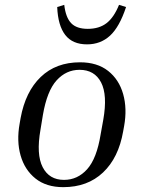

<svg xmlns="http://www.w3.org/2000/svg" viewBox="-20 -762 594 792"><path d="M492 -242 488 -220Q469 -111 405 -50.5Q341 10 241 10Q171 10 126.5 -25.5Q82 -61 65 -120.5Q48 -180 61 -252L65 -275Q85 -384 148 -444.5Q211 -505 310 -505Q381 -505 426 -469.5Q471 -434 488 -374Q505 -314 492 -242ZM406 -268Q424 -370 397 -422Q370 -474 308 -474Q253 -474 213.5 -430.5Q174 -387 157 -288L147 -227Q129 -125 156 -72.5Q183 -20 244 -20Q300 -20 339.5 -64Q379 -108 395 -207ZM342 -643Q389 -643 419.5 -666.5Q450 -690 471 -742L500 -733Q473 -651 434 -615Q395 -579 339 -579Q279 -579 249 -618Q219 -657 216 -733L245 -742Q251 -690 273.5 -666.5Q296 -643 342 -643Z"/></svg>

Font: Inria Serif
Style: Italic
Weight: 400
Italic angle: -10°
Designer: Black Foundry Team
Foundry: Black Foundry
Version: Version 1.000; ttfautohint (v1.8.3)